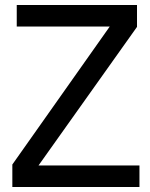

<svg xmlns="http://www.w3.org/2000/svg" viewBox="-20 -747 599 767"><path d="M537.1 -85.9H133.8L527.3 -639.6V-727.1H46.9V-641.1H418.5L29.3 -89.8V0H537.1Z"/></svg>

Font: SG Kara Light
Style: Regular
Weight: 400
Designer: Damoon Khanjanzadeh
Version: Version 1.000